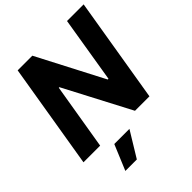

<svg xmlns="http://www.w3.org/2000/svg" viewBox="-261 -874 1252 1252"><g transform="rotate(-45 365.0 -248.0)"><path d="M730.5 -727.5 609.9 0H476.6L236.8 -457.5H231.4L155.3 0H1.5L122.1 -727.5H257.3L495.1 -270H502L577.1 -727.5ZM154.8 232.9 228 57.6H367.7L260.7 232.9Z"/></g></svg>

Font: Inter Tight
Style: Bold Italic
Weight: 700
Italic angle: -9.39999°
Designer: Rasmus Andersson
Foundry: rsms
Version: Version 3.004